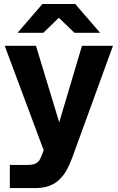

<svg xmlns="http://www.w3.org/2000/svg" viewBox="-20 -752 597 972"><path d="M29.8 200.2V83H116.2Q143.1 83 157.5 76.9Q171.9 70.8 179.7 58.8Q187.5 46.9 196.8 20L201.2 8.8L3.9 -520H162.1L279.8 -132.8L395 -520H551.8L346.2 44.9Q332.5 82 317.9 108.4Q303.2 134.8 281.2 156.5Q259.3 178.2 228.5 189.2Q197.8 200.2 157.2 200.2ZM68.8 -585.9 194.8 -731.9H360.8L486.8 -585.9H356.9L277.8 -662.1L199.2 -585.9Z"/></svg>

Font: Aspekta 400
Style: Bold
Weight: 700
Designer: Ivo Dolenc
Version: Version 2.000